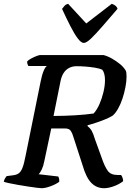

<svg xmlns="http://www.w3.org/2000/svg" viewBox="-31 -995 707 1015"><path d="M189 0Q183 0 163 -2.5Q143 -5 117 -9Q91 -13 65 -17.5Q39 -22 18 -26.5Q-3 -31 -11 -34Q-9 -45 -3.5 -53.5Q2 -62 4 -64L35 -68Q55 -70 67 -78Q79 -86 87.5 -107Q96 -128 104 -170L184 -565Q191 -600 200 -621Q209 -642 217 -646H119Q116 -651 114 -657Q112 -663 113 -671Q120 -678 133.5 -685.5Q147 -693 161.5 -698.5Q176 -704 181 -704H516Q539 -698 561.5 -685Q584 -672 603 -656.5Q622 -641 633 -623Q636 -618 637 -609.5Q638 -601 638 -590Q638 -564 632 -533.5Q626 -503 616.5 -474Q607 -445 593.5 -421Q580 -397 565 -384Q551 -375 528.5 -365.5Q506 -356 480.5 -347.5Q455 -339 432 -333V-328Q446 -317 454 -303Q462 -289 471 -259L509 -154Q522 -116 538 -93Q554 -70 590 -70H609Q614 -64 617 -54.5Q620 -45 620 -37Q598 -20 569.5 -10Q541 0 520 0Q479 0 451.5 -28.5Q424 -57 406 -120L356 -274Q351 -292 342.5 -304Q334 -316 312 -316H240L203 -142Q198 -116 189.5 -98.5Q181 -81 173 -74L277 -62Q279 -59 281 -52Q283 -45 282 -34Q265 -21 236.5 -10.5Q208 0 189 0ZM252 -382Q308 -382 366 -385.5Q424 -389 464 -395Q482 -415 495 -445Q508 -475 516 -508.5Q524 -542 524 -571Q524 -589 520.5 -603Q517 -617 510 -626Q496 -633 472 -637Q448 -641 422 -643Q396 -645 374 -645Q351 -645 333.5 -635.5Q316 -626 305 -608.5Q294 -591 289 -566ZM412 -768Q398 -768 380 -792Q362 -816 341 -857Q320 -898 297 -948Q304 -957 310.5 -964.5Q317 -972 329 -975L425 -871L560 -975Q574 -970 581.5 -963Q589 -956 590 -948Q547 -898 511.5 -857Q476 -816 451 -792Q426 -768 412 -768Z"/></svg>

Font: Texturina Medium 12pt SemiBold
Style: Italic
Weight: 600
Italic angle: -11°
Version: Version 1.002